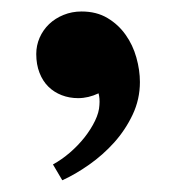

<svg xmlns="http://www.w3.org/2000/svg" viewBox="-20 -179 306 331"><path d="M71.3 104.5Q86.4 96.2 100.6 84Q114.7 71.8 125.7 57.9Q136.7 43.9 143.8 29.3Q150.9 14.6 151.4 2Q152.3 -9.3 149.9 -18.1Q132.3 -9.8 114.7 -9.8Q99.6 -9.8 86.4 -14.9Q73.2 -20 63.5 -29.5Q53.7 -39.1 48.1 -53.5Q42.5 -67.9 42.5 -85.9Q42.5 -100.6 48.3 -114Q54.2 -127.4 64.7 -137.5Q75.2 -147.5 89.6 -153.3Q104 -159.2 120.6 -159.2Q146.5 -159.2 165.3 -147.9Q184.1 -136.7 196.5 -119.1Q209 -101.6 215.1 -79.8Q221.2 -58.1 221.2 -37.6Q221.2 -7.8 208.7 18.6Q196.3 44.9 176.8 66.7Q157.2 88.4 133.5 105Q109.9 121.6 87.4 131.8Z"/></svg>

Font: VarendraSemibold
Style: Regular
Weight: 600
Designer: Jacob Thomas
Foundry: Bangla Type Foundry
Version: Version 1.008